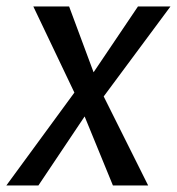

<svg xmlns="http://www.w3.org/2000/svg" viewBox="-46 -577 549 596"><path d="M73.2 -1.3H-26.3L184.9 -289.6L57.4 -557H168.5L244.5 -352.6L382.3 -557H483.2L275.9 -277.6L413.9 -1.3H304.5L216.7 -215.5Z"/></svg>

Font: Merriweather Sans Variable Regular
Style: Italic
Weight: 300
Italic angle: -8°
Designer: Eben Sorkin
Foundry: Eben Sorkin
Version: Version 2.001